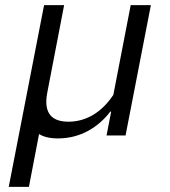

<svg xmlns="http://www.w3.org/2000/svg" viewBox="-20 -527 660 747"><path d="M92.5 200 132 -5.5C149.5 5.5 173.5 11.5 205.5 11.5C294.5 11.5 363 -33 409 -92.5H412.5L394.5 0H468.5L567 -507H488.5L421 -158C377 -91.5 316.5 -53.5 246.5 -53.5C191 -53.5 146.5 -77.5 164 -167L229.5 -507H151.5L14 200Z"/></svg>

Font: Monaspace Neon Light
Style: Italic
Weight: 300
Italic angle: -11°
Designer: Riley Cran & the Lettermatic Team
Foundry: Lettermatic
Version: Version 1.200 (Monaspace Neon)